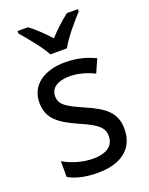

<svg xmlns="http://www.w3.org/2000/svg" viewBox="-145 -841 719 927"><g transform="rotate(-20 214.0 -378.0)"><path d="M174 -606H259C282 -651 338 -715 373 -754V-766H317C282 -739 252 -711 216 -673C184 -709 148 -743 117 -766H63V-754C98 -713 150 -651 174 -606ZM387 -147C387 -231 334 -268 245 -307C156 -346 126 -364 126 -409C126 -449 161 -475 223 -475C268 -475 311 -462 350 -443L380 -511C335 -533 285 -546 227 -546C118 -546 44 -494 44 -405C44 -319 100 -284 191 -243C279 -205 304 -181 304 -140C304 -92 270 -62 196 -62C140 -62 82 -82 45 -104V-23C82 -2 130 10 196 10C314 10 387 -44 387 -147Z"/></g></svg>

Font: Noto Sans Malayalam SemiCondensed
Style: Regular
Weight: 400
Width: 4
Designer: Jelle Bosma - Monotype Design Team
Foundry: Monotype Imaging Inc.
Version: Version 2.104